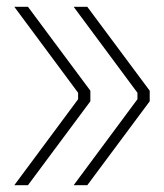

<svg xmlns="http://www.w3.org/2000/svg" viewBox="-20 -542 481 563"><path d="M196 1 383 -251V-270L196 -522H236L419 -276V-245L236 1ZM22 1 209 -251V-270L22 -522H62L245 -276V-245L62 1Z"/></svg>

Font: Tomorrow ExtraLight
Style: Regular
Weight: 275
Designer: Tony de Marco, Monica Rizzolli
Foundry: Just in Type
Version: Version 2.002